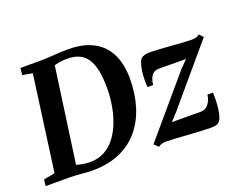

<svg xmlns="http://www.w3.org/2000/svg" viewBox="-129 -966 1477 1192"><g transform="rotate(-20 610.0 -369.5)"><path d="M94 -743H240Q280.5 -744 322.8 -747.5Q365 -751 406 -751Q489.5 -751.5 548 -728.8Q606.5 -706 642.2 -665.2Q678 -624.5 694.5 -569.8Q711 -515 711 -451Q711 -351.5 685.5 -267.8Q660 -184 608.8 -122Q557.5 -60 479.8 -25.8Q402 8.5 297.5 8.5Q281 8.5 262.2 7.2Q243.5 6 223.8 4.2Q204 2.5 184.8 1.2Q165.5 0 147.5 0H-9.5L-4.5 -42.5L70 -56.5L155.5 -686L90 -697.5ZM208.5 -25.5 193.5 -66.5Q200 -63 218.2 -58Q236.5 -53 259.2 -49.2Q282 -45.5 301.5 -45.5Q356.5 -45.5 398.8 -69Q441 -92.5 471 -132.8Q501 -173 520 -224Q539 -275 548.2 -330.5Q557.5 -386 557.5 -439.5Q557.5 -508 547.8 -556.8Q538 -605.5 517.5 -636.8Q497 -668 464.8 -682.8Q432.5 -697.5 387.5 -697.5Q363.5 -697.5 344.8 -695Q326 -692.5 312.5 -689Q299 -685.5 290.5 -681.5L304 -711ZM1080 -443.5Q1066 -443.5 1046.8 -443.8Q1027.5 -444 1005.8 -444Q984 -444 962.8 -444.5Q941.5 -445 924 -445Q906.5 -445 895.5 -444.5Q875.5 -444 862 -432.2Q848.5 -420.5 841.5 -402Q834.5 -383.5 832.5 -361.5H795.5Q793.5 -378.5 793.5 -406Q793.5 -433.5 797.2 -463.2Q801 -493 809 -516.8Q817 -540.5 831 -549Q836.5 -552 848.5 -555.8Q860.5 -559.5 878.5 -559.5Q905.5 -559.5 943.2 -557.2Q981 -555 1021 -551.8Q1061 -548.5 1096.8 -546.2Q1132.5 -544 1155 -544Q1171.5 -544 1184 -547.5Q1196.5 -551 1206.5 -560L1230 -534L910 -156.5L863.5 -105.5Q883.5 -105.5 907.8 -105.2Q932 -105 958.2 -105Q984.5 -105 1009.5 -104.8Q1034.5 -104.5 1055.5 -104.5Q1085.5 -105 1105 -129.5Q1124.5 -154 1129 -190.5H1165.5Q1166.5 -171.5 1166 -143.5Q1165.5 -115.5 1162 -86.2Q1158.5 -57 1150.8 -33.8Q1143 -10.5 1130 -0.5Q1123.5 4.5 1110.5 7.5Q1097.5 10.5 1077.5 10.5Q1049.5 10.5 1009 8.2Q968.5 6 925.8 3Q883 0 845.5 -2.2Q808 -4.5 785.5 -4.5Q773.5 -4.5 759.5 -0.8Q745.5 3 736 11.5L708.5 -15L1033 -396.5Z"/></g></svg>

Font: Merriweather 36pt
Style: Bold Italic
Weight: 700
Italic angle: -7.8°
Version: Version 2.101